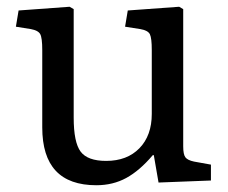

<svg xmlns="http://www.w3.org/2000/svg" viewBox="-20 -534 674 568"><path d="M265 14Q105 14 105 -157V-386Q105 -422 99 -433Q93 -444 71 -448L27 -455L35 -503L186 -514L198 -507V-186Q198 -113 218.5 -85.5Q239 -58 294 -58Q356 -58 392.5 -95.5Q429 -133 429 -197V-386Q429 -421 423.5 -432.5Q418 -444 395 -448L350 -455L358 -503L510 -514L522 -507V-101Q522 -77 528.5 -68.5Q535 -60 554 -56L604 -47V0L449 6L435 -75H432Q393 -29 353.5 -7.5Q314 14 265 14Z"/></svg>

Font: Literata 12pt
Style: Regular
Weight: 400
Designer: Latin by Veronika Burian and Jose Scaglione. Greek by Irene Vlachou. Cyrillic by Vera Evstafieva.
Foundry: TypeTogether
Version: Version 3.002